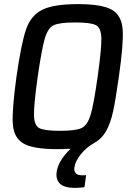

<svg xmlns="http://www.w3.org/2000/svg" viewBox="-20 -716 657 932"><path d="M255 119Q263 63 323 6Q285 8 259 8Q140 8 93 -20Q46 -48 42 -116Q38 -184 60 -344Q83 -504 106 -572Q129 -640 184 -668Q239 -696 358 -696Q477 -696 524 -668Q571 -640 575.5 -571.5Q580 -503 557 -344Q542 -236 529.5 -177.5Q517 -119 495.5 -80.5Q474 -42 437 -22Q400 -1 373 32Q346 65 341 97Q336 135 380 135Q393 135 398 134L390 193Q361 196 345 196Q291 196 270.5 175Q250 154 255 119ZM454 -344Q473 -480 472 -530.5Q471 -581 445.5 -594Q420 -607 345 -607Q270 -607 241.5 -594Q213 -581 198 -531Q183 -481 163 -344Q144 -207 145 -157Q146 -107 171 -94Q196 -81 271 -81Q346 -81 375 -94Q404 -107 419.5 -157.5Q435 -208 454 -344Z"/></svg>

Font: Assailand Medium
Style: Italic
Weight: 500
Italic angle: -8°
Designer: Hector Gatti with collaboration of the Omnibus-Type team
Foundry: Omnibus-Type
Version: Version 0.072;October 19, 2019;FontCreator 12.0.0.2547 64-bi